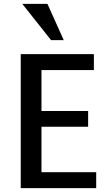

<svg xmlns="http://www.w3.org/2000/svg" viewBox="-20 -976 568 1000"><path d="M312 -767H246L96 -956H227ZM481 4H88V-694H469V-611H196V-398H439V-316H196V-79H481Z"/></svg>

Font: Repo Medium
Style: Regular
Weight: 500
Designer: Stefan Peev
Foundry: Context Ltd
Version: Version 1.502